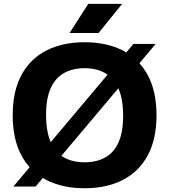

<svg xmlns="http://www.w3.org/2000/svg" viewBox="-20 -969 880 998"><path d="M165 0.5H49.5L673.5 -740.5H789ZM420 9.5Q306 9.5 222 -33Q138 -75.5 92 -160Q46 -244.5 46 -370Q46 -495.5 92 -580Q138 -664.5 222 -707Q306 -749.5 420 -749.5Q534 -749.5 617.8 -706.8Q701.5 -664 747.5 -579.5Q793.5 -495 793.5 -370Q793.5 -245 747.5 -160.5Q701.5 -76 617.5 -33.2Q533.5 9.5 420 9.5ZM420 -125.5Q482.5 -125.5 527.5 -150.8Q572.5 -176 596.2 -229.5Q620 -283 620 -366.5Q620 -454 595.8 -508.5Q571.5 -563 526.8 -588.8Q482 -614.5 420 -614.5Q358 -614.5 313 -589.5Q268 -564.5 243.8 -511.2Q219.5 -458 219.5 -373.5Q219.5 -285.5 243.5 -230.8Q267.5 -176 312.2 -150.8Q357 -125.5 420 -125.5ZM341.5 -797.5 439 -949H615L492.5 -797.5Z"/></svg>

Font: Encode Sans SemiExpanded
Style: Bold
Weight: 700
Width: 6
Designer: Multiple Designers
Foundry: Impallari Type
Version: Version 3.002